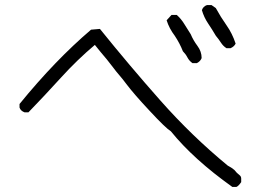

<svg xmlns="http://www.w3.org/2000/svg" viewBox="-20 -728 1040 757"><path d="M912 9H896Q743 -100 654 -210Q633 -223 570 -291Q509 -356 478 -397Q464 -416 450.5 -431.5Q437 -447 426 -462Q415 -477 401 -494Q377 -522 354 -551Q285 -493 220 -421.5Q155 -350 92 -285H77Q61 -291 57 -304V-318Q198 -491 339 -611L374 -614Q490 -470 613 -331Q736 -192 878 -75Q892 -68 904 -58Q913 -46 925 -37Q931 -32 931 -24V-10Q920 6 912 9ZM889 -538H873Q860 -546 851 -560Q842 -574 831 -587Q817 -611 800.5 -635.5Q784 -660 776 -688Q781 -703 796 -708H814L831 -696Q850 -661 873 -628.5Q896 -596 909 -556Q903 -544 889 -538ZM756 -479H739Q726 -488 719 -501.5Q712 -515 701 -526Q689 -557 669 -587Q647 -616 637 -648L656 -669H677Q694 -654 706.5 -633.5Q719 -613 732 -593Q742 -569 758.5 -547Q775 -525 775 -499Q770 -486 756 -479Z"/></svg>

Font: Yozai
Style: Regular
Weight: 400
Designer: LXGW / Y.OzVox
Foundry: LXGW / Y.OzVox
Version: Version 0.861;October 22, 2024